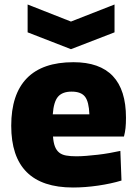

<svg xmlns="http://www.w3.org/2000/svg" viewBox="-20 -826 611 855"><path d="M103 -806 296 -730 490 -806V-682L296 -607L103 -682ZM305 9Q30 9 30 -266Q30 -406 99.5 -477.5Q169 -549 307 -549Q541 -549 541 -302Q541 -275 539 -256Q537 -237 532 -218H216Q218 -191 224.5 -174Q231 -157 243 -147Q255 -137 274 -133.5Q293 -130 320 -130Q340 -130 365 -132Q390 -134 416 -137Q442 -140 467.5 -144.5Q493 -149 516 -154L521 -22Q475 -8 417 0.5Q359 9 305 9ZM299 -418Q258 -418 238.5 -395.5Q219 -373 215 -317H378Q376 -373 358.5 -395.5Q341 -418 299 -418Z"/></svg>

Font: Encode Sans Narrow
Style: ExtraBold
Weight: 800
Designer: Pablo Impallari, Andres Torresi
Foundry: Pablo Impallari, Andres Torresi
Version: Version 1.000; ttfautohint (v1.00) -l 8 -r 50 -G 200 -x 14 -